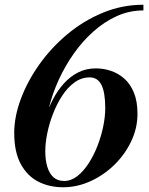

<svg xmlns="http://www.w3.org/2000/svg" viewBox="-20 -780 630 810"><path d="M246 10Q187.5 10 141 -14Q94.5 -38 67.2 -88.8Q40 -139.5 40 -219.5Q40 -287 67.5 -361.5Q95 -436 145 -506.8Q195 -577.5 263.2 -634.8Q331.5 -692 413.2 -726Q495 -760 585 -760V-736Q525.5 -736 472.2 -711.8Q419 -687.5 373 -646.2Q327 -605 290.5 -552.8Q254 -500.5 228 -443.8Q202 -387 188.2 -331.8Q174.5 -276.5 174.5 -229.5L171 -143Q171 -103.5 180 -75Q189 -46.5 206.5 -31.5Q224 -16.5 250.5 -16.5Q279.5 -16.5 305.5 -36.5Q331.5 -56.5 353.5 -90.2Q375.5 -124 391.2 -164.5Q407 -205 415.5 -246.5Q424 -288 424 -323.5Q424 -390 408 -421.8Q392 -453.5 358.5 -453.5Q323.5 -453.5 294.2 -432.2Q265 -411 242.2 -376Q219.5 -341 203.5 -299.5Q187.5 -258 179.2 -216.8Q171 -175.5 171 -143H147Q147 -172 153 -208.5Q159 -245 171.5 -284.2Q184 -323.5 203 -360.2Q222 -397 248.5 -426.8Q275 -456.5 308.8 -474Q342.5 -491.5 384.5 -491.5Q417 -491.5 448.2 -481Q479.5 -470.5 504.8 -448Q530 -425.5 545 -389Q560 -352.5 560 -300Q560 -239.5 533.5 -183.8Q507 -128 462 -84.2Q417 -40.5 361 -15.2Q305 10 246 10Z"/></svg>

Font: Bodoni Moda 9pt SemiBold
Style: Italic
Weight: 600
Italic angle: -13°
Designer: Owen Earl
Foundry: indestructible type
Version: Version 2.004